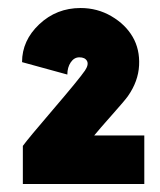

<svg xmlns="http://www.w3.org/2000/svg" viewBox="-20 -943 400 479"><path d="M37 -484V-579Q50 -597 113 -670.5Q176 -744 192 -767Q202 -782 197 -791Q192 -800 178 -800Q165 -800 156.5 -787.5Q148 -775 148 -757L35 -788Q35 -842 78 -882.5Q121 -923 181 -923Q223 -923 258 -902.5Q293 -882 311 -851Q329 -820 327 -780Q325 -740 299 -703Q292 -693 260 -657Q228 -621 215 -605H340V-484Z"/></svg>

Font: LilGrotesk Bold
Style: Regular
Weight: 700
Designer: BSozoo
Foundry: BSozoo
Version: Version 1.001;PS 001.001;hotconv 1.0.70;makeotf.lib2.5.58329